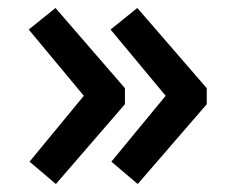

<svg xmlns="http://www.w3.org/2000/svg" viewBox="-20 -526 569 481"><path d="M498 -305V-265L325 -65L259 -121L395 -286L257 -452L324 -506ZM293 -305V-265L120 -65L54 -121L190 -286L52 -452L119 -506Z"/></svg>

Font: SpoqaHanSansJP-Bold
Style: Regular
Weight: 700
Designer: [Source Han Sans]
Ryoko NISHIZUKA  (kana & ideographs); Paul D. Hunt (Latin, Greek & Cyrillic); Wenlong ZHANG  (bopomofo
Foundry: Spoqa (http://bi.spoqa.com)
Version: Version 1.002.20150607